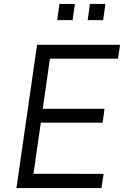

<svg xmlns="http://www.w3.org/2000/svg" viewBox="-20 -949 634 969"><path d="M63 0 167 -723H586L575.5 -653H232L196 -400H507.5L498 -330H186L149 -72L503 -71.5L492 0ZM422.5 -847.5 434 -929H512L500.5 -847.5ZM268.5 -847.5 280 -929H358L346.5 -847.5Z"/></svg>

Font: Public Sans Thin Light
Style: Italic
Weight: 300
Italic angle: -8°
Version: Version 2.001